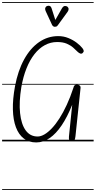

<svg xmlns="http://www.w3.org/2000/svg" viewBox="-25 -1349 914 1832"><path d="M321 10Q250.5 10 201.8 -27.5Q153 -65 126.8 -135Q100.5 -205 98 -303.8Q95.5 -402.5 118 -525Q146 -674.5 205 -781.8Q264 -889 347.2 -946.8Q430.5 -1004.5 530.5 -1004.5Q582 -1004.5 627.2 -986Q672.5 -967.5 707.2 -941Q742 -914.5 761 -890Q772 -876 773.5 -864.8Q775 -853.5 763.5 -843Q753.5 -834 741 -838.2Q728.5 -842.5 716.5 -854Q698.5 -872 674 -894Q649.5 -916 612.5 -932Q575.5 -948 520 -948Q457.5 -948 402.8 -918.2Q348 -888.5 303.8 -832.2Q259.5 -776 227.8 -696.5Q196 -617 178.5 -517.5Q155.5 -376 166.5 -270Q177.5 -164 220 -105.2Q262.5 -46.5 334 -46.5Q364.5 -46.5 399 -66.5Q433.5 -86.5 470 -125Q506.5 -163.5 542.5 -219.8Q578.5 -276 612.2 -349Q646 -422 675 -510Q677 -517.5 679.2 -523.5Q681.5 -529.5 685 -533.2Q688.5 -537 694.2 -539Q700 -541 708.5 -541Q726 -541 735.8 -532.5Q745.5 -524 743.5 -508L695 -49Q692.5 -26 686.5 -12.8Q680.5 0.5 658.5 0Q639.5 -1 635.2 -12.8Q631 -24.5 633 -47.5L664 -349.5Q617.5 -233.5 563.5 -153.2Q509.5 -73 449 -31.5Q388.5 10 321 10ZM321 10Q250.5 10 201.8 -27.5Q153 -65 126.8 -135Q100.5 -205 98 -303.8Q95.5 -402.5 118 -525Q146 -674.5 205 -781.8Q264 -889 347.2 -946.8Q430.5 -1004.5 530.5 -1004.5Q582 -1004.5 627.2 -986Q672.5 -967.5 707.2 -941Q742 -914.5 761 -890Q772 -876 773.5 -864.8Q775 -853.5 763.5 -843Q753.5 -834 741 -838.2Q728.5 -842.5 716.5 -854Q698.5 -872 674 -894Q649.5 -916 612.5 -932Q575.5 -948 520 -948Q457.5 -948 402.8 -918.2Q348 -888.5 303.8 -832.2Q259.5 -776 227.8 -696.5Q196 -617 178.5 -517.5Q155.5 -376 166.5 -270Q177.5 -164 220 -105.2Q262.5 -46.5 334 -46.5Q364.5 -46.5 399 -66.5Q433.5 -86.5 470 -125Q506.5 -163.5 542.5 -219.8Q578.5 -276 612.2 -349Q646 -422 675 -510Q677 -517.5 679.2 -523.5Q681.5 -529.5 685 -533.2Q688.5 -537 694.2 -539Q700 -541 708.5 -541Q726 -541 735.8 -532.5Q745.5 -524 743.5 -508L695 -49Q692.5 -26 686.5 -12.8Q680.5 0.5 658.5 0Q639.5 -1 635.2 -12.8Q631 -24.5 633 -47.5L664 -349.5Q617.5 -233.5 563.5 -153.2Q509.5 -73 449 -31.5Q388.5 10 321 10ZM495 -1093.5Q490.5 -1093.5 483.2 -1098.2Q476 -1103 472 -1111L412.5 -1239.5Q402 -1262.5 407.8 -1275.5Q413.5 -1288.5 425 -1292Q440 -1297 451.5 -1291Q463 -1285 467 -1270.5L503 -1158.5L566 -1269.5Q579 -1291 594 -1291.8Q609 -1292.5 618.5 -1285Q630 -1274.5 629.5 -1261.8Q629 -1249 620.5 -1237L527.5 -1109Q519 -1096.5 510.8 -1095Q502.5 -1093.5 495 -1093.5ZM-5 455H868.5V463H-5ZM-5 -16H868.5V0H-5ZM-5 -549H868.5V-541H-5ZM-5 -1329H868.5V-1321H-5Z"/></svg>

Font: Edu SA Dotted Guide
Style: Regular
Weight: 400
Designer: Tina and Corey Anderson, Eben Sorkin, Mirko Velimirovic
Foundry: Google for Education
Version: Version 2.000